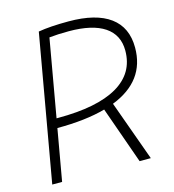

<svg xmlns="http://www.w3.org/2000/svg" viewBox="-105 -791 797 880"><g transform="rotate(-15 293.0 -351.5)"><path d="M34.7 0 156.7 -693.4Q212.4 -703.1 300.3 -703.1Q430.2 -703.1 497.1 -653.8Q564 -604.5 564 -508.3Q564 -350.1 399.4 -285.6L502.4 0H449.2L353.5 -270.5Q258.8 -244.1 124.5 -244.1L81.5 0ZM132.3 -288.1H139.6Q325.7 -288.1 421.4 -343.8Q517.1 -399.4 517.1 -506.8Q517.1 -581.5 459.2 -620.4Q401.4 -659.2 289.1 -659.2Q237.3 -659.2 196.8 -654.8Z"/></g></svg>

Font: CaskaydiaCove NF ExtraLight
Style: Italic
Weight: 200
Italic angle: -10°
Designer: Aaron Bell
Foundry: Saja Typeworks
Version: Version 2111.001; VTT 6.35;Nerd Fonts 3.2.1